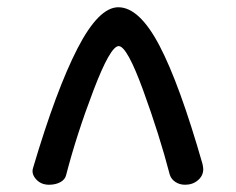

<svg xmlns="http://www.w3.org/2000/svg" viewBox="-20 -721 650 529"><path d="M71 -258Q135 -474 193.5 -587.5Q252 -701 306 -701Q364 -701 419.5 -595Q475 -489 538 -269Q540 -259 540 -255Q540 -237 525.5 -224.5Q511 -212 490 -212Q475 -212 463.5 -219.5Q452 -227 448 -239Q419 -350 374.5 -472Q330 -594 307 -594Q284 -594 237.5 -472Q191 -350 162 -238Q159 -226 146 -219Q133 -212 115 -212Q93 -212 79.5 -227Q66 -242 71 -258Z"/></svg>

Font: Mali SemiBold
Style: Regular
Weight: 600
Designer: Kitiyaporn Chalermlarp | Katatrad Aksorn Co.,Ltd.
Foundry: Cadson Demak Co.,Ltd.
Version: Version 1.000; ttfautohint (v1.6)